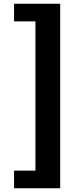

<svg xmlns="http://www.w3.org/2000/svg" viewBox="-20 -830 440 1024"><path d="M55 174V80H169V-716H55V-810H301V174Z"/></svg>

Font: Source Han Sans TC Heavy
Style: Regular
Weight: 900
Designer: Ryoko NISHIZUKA Ë•øÂ°öÊ∂ºÂ≠ê (kana, bopomofo & ideographs); Paul D. Hunt (Latin, Greek & Cyrillic); Sandoll Communicatio
Foundry: Adobe
Version: Version 2.004;hotconv 1.0.118;makeotfexe 2.5.65603